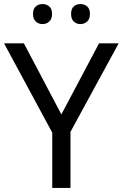

<svg xmlns="http://www.w3.org/2000/svg" viewBox="-20 -928 606 948"><path d="M283 -363 469 -714H566L328 -277V0H238V-273L0 -714H98ZM143 -859Q143 -885 157 -896.5Q171 -908 190 -908Q209 -908 223 -896.5Q237 -885 237 -859Q237 -834 223 -821.5Q209 -809 190 -809Q171 -809 157 -821.5Q143 -834 143 -859ZM331 -859Q331 -885 344.5 -896.5Q358 -908 377 -908Q396 -908 410 -896.5Q424 -885 424 -859Q424 -834 410 -821.5Q396 -809 377 -809Q358 -809 344.5 -821.5Q331 -834 331 -859Z"/></svg>

Font: Noto Sans Lydian
Style: Regular
Weight: 400
Designer: Monotype Design Team
Foundry: Monotype Imaging Inc.
Version: Version 2.002; ttfautohint (v1.8.4.7-5d5b)